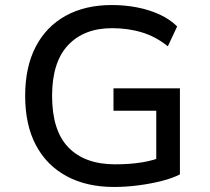

<svg xmlns="http://www.w3.org/2000/svg" viewBox="-20 -734 835 763"><path d="M433 9Q324 9 244.5 -34Q165 -77 122.5 -157.5Q80 -238 80 -353Q80 -467 121.5 -547.5Q163 -628 240.5 -671Q318 -714 424 -714Q477 -714 525.5 -704.5Q574 -695 615 -676Q656 -657 684 -629L647 -550Q600 -588 545 -605Q490 -622 425 -622Q314 -622 250.5 -554.5Q187 -487 187 -353Q187 -215 252 -148Q317 -81 438 -81Q497 -81 545.5 -89Q594 -97 632 -114L601 -58V-294H431V-383H695V-41Q666 -26 623 -15Q580 -4 530.5 2.5Q481 9 433 9Z"/></svg>

Font: Nunito Sans 12pt ExtraLight 6pt Medium
Style: Regular
Weight: 500
Version: Version 3.101;gftools[0.9.27]